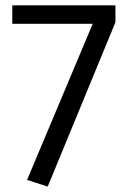

<svg xmlns="http://www.w3.org/2000/svg" viewBox="-20 -688 482 717"><path d="M411.1 -668V-605L158.2 8.8L81.1 -16.1L326.2 -599.1H25.9V-668Z"/></svg>

Font: Fira Sans Book
Style: Regular
Weight: 350
Designer: Carrois Corporate & Edenspiekermann AG
Foundry: Carrois Corporate GbR & Edenspiekermann AG
Version: Version 4.203;PS 004.203;hotconv 1.0.88;makeotf.lib2.5.64775